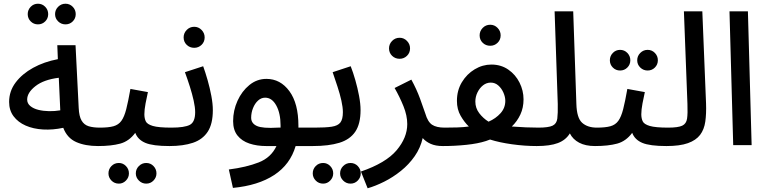

<svg xmlns="http://www.w3.org/2000/svg" viewBox="-20 -780 4121 1032"><path d="M184 -649Q161 -649 145 -665Q129 -681 129 -704Q129 -727 145 -743.5Q161 -760 184 -760Q207 -760 223 -743.5Q239 -727 239 -704Q239 -681 223 -665Q207 -649 184 -649ZM332 -649Q309 -649 292.5 -665Q276 -681 276 -704Q276 -727 292.5 -743.5Q309 -760 332 -760Q355 -760 371 -743.5Q387 -727 387 -704Q387 -681 371 -665Q355 -649 332 -649Z M507 5Q438 5 389.5 -16.5Q341 -38 320 -93Q264 -81 211.5 -84Q159 -87 118 -105Q77 -123 53 -155Q29 -187 29 -232Q29 -290 64 -336.5Q99 -383 158 -415.5Q217 -448 291 -462L288 -537H386L403 -200Q405 -155 418.5 -132Q432 -109 456.5 -101.5Q481 -94 517 -94Q543 -94 554.5 -80Q566 -66 566 -47Q566 -26 549.5 -10.5Q533 5 507 5ZM126 -245Q126 -224 143 -210Q160 -196 186.5 -189.5Q213 -183 244 -182.5Q275 -182 304 -187L296 -362Q215 -352 170.5 -317Q126 -282 126 -245Z M766 207Q743 207 726.5 190.5Q710 174 710 152Q710 129 726.5 112.5Q743 96 766 96Q789 96 805 112.5Q821 129 821 152Q821 174 805 190.5Q789 207 766 207ZM619 207Q595 207 579 190.5Q563 174 563 152Q563 129 579 112.5Q595 96 619 96Q641 96 657 112.5Q673 129 673 152Q673 174 657 190.5Q641 207 619 207Z M507 5 517 -94Q563 -94 590 -101.5Q617 -109 632.5 -130.5Q648 -152 658.5 -193Q669 -234 681 -302L775 -285Q769 -259 762.5 -224.5Q756 -190 756 -166Q756 -144 763.5 -128Q771 -112 801.5 -103Q832 -94 901 -94Q926 -94 937.5 -80Q949 -66 949 -47Q949 -26 933 -10.5Q917 5 891 5Q802 5 761.5 -12Q721 -29 707 -66Q674 -21 626 -8Q578 5 507 5Z M1024 -523Q1000 -523 983.5 -539Q967 -555 967 -579Q967 -602 983.5 -619Q1000 -636 1024 -636Q1047 -636 1063.5 -619Q1080 -602 1080 -579Q1080 -555 1063.5 -539Q1047 -523 1024 -523Z M891 5 901 -94Q972 -94 1000.5 -109Q1029 -124 1029 -177Q1029 -203 1021 -239Q1013 -275 1000.5 -314.5Q988 -354 974 -392L1072 -424Q1084 -391 1096 -349Q1108 -307 1116 -264.5Q1124 -222 1124 -188Q1124 -114 1096.5 -72Q1069 -30 1017 -12.5Q965 5 891 5Z M1232 230 1210 131Q1304 119 1370.5 93Q1437 67 1466 5H1411Q1361 5 1320.5 -8.5Q1280 -22 1256.5 -51.5Q1233 -81 1233 -129Q1233 -186 1256.5 -238Q1280 -290 1320.5 -323Q1361 -356 1412 -356Q1487 -356 1535.5 -290Q1584 -224 1584 -104Q1584 -99 1584 -94H1671Q1697 -94 1708.5 -80Q1720 -66 1720 -47Q1720 -26 1704 -10.5Q1688 5 1661 5H1569Q1540 104 1454 160.5Q1368 217 1232 230ZM1330 -147Q1330 -117 1360.5 -103Q1391 -89 1473 -94H1488Q1488 -99 1488 -106Q1488 -171 1465 -213Q1442 -255 1405 -255Q1384 -255 1367 -239.5Q1350 -224 1340 -199Q1330 -174 1330 -147Z M1864 207Q1841 207 1824.5 190.5Q1808 174 1808 152Q1808 129 1824.5 112.5Q1841 96 1864 96Q1887 96 1903 112.5Q1919 129 1919 152Q1919 174 1903 190.5Q1887 207 1864 207ZM1717 207Q1693 207 1677 190.5Q1661 174 1661 152Q1661 129 1677 112.5Q1693 96 1717 96Q1739 96 1755 112.5Q1771 129 1771 152Q1771 174 1755 190.5Q1739 207 1717 207Z M1661 5 1671 -94Q1730 -94 1763 -99Q1796 -104 1809.5 -121.5Q1823 -139 1823 -177Q1823 -203 1815 -239Q1807 -275 1794 -314.5Q1781 -354 1768 -392L1865 -424Q1878 -391 1890 -349Q1902 -307 1910 -264.5Q1918 -222 1918 -188Q1918 -114 1889.5 -72Q1861 -30 1804 -12.5Q1747 5 1661 5Z M2128 -464Q2104 -464 2087.5 -480Q2071 -496 2071 -520Q2071 -543 2087.5 -560Q2104 -577 2128 -577Q2151 -577 2167.5 -560Q2184 -543 2184 -520Q2184 -496 2167.5 -480Q2151 -464 2128 -464Z M1956 232 1920 142Q2054 96 2111.5 28Q2169 -40 2169 -113Q2169 -159 2148.5 -209.5Q2128 -260 2101 -307L2191 -352Q2219 -301 2237.5 -250.5Q2256 -200 2266 -170Q2279 -125 2302.5 -109.5Q2326 -94 2370 -94Q2396 -94 2407.5 -80Q2419 -66 2419 -47Q2419 -26 2402.5 -10.5Q2386 5 2360 5Q2321 5 2294.5 -7Q2268 -19 2252 -38Q2240 15 2209 59.5Q2178 104 2135 138.5Q2092 173 2045 196.5Q1998 220 1956 232Z M2615 -534Q2591 -534 2574.5 -550Q2558 -566 2558 -590Q2558 -613 2574.5 -630Q2591 -647 2615 -647Q2638 -647 2654.5 -630Q2671 -613 2671 -590Q2671 -566 2654.5 -550Q2638 -534 2615 -534Z M2360 5 2370 -94Q2404 -94 2437 -95Q2470 -96 2500 -100Q2476 -123 2456 -157.5Q2436 -192 2436 -238Q2436 -294 2462.5 -338Q2489 -382 2531.5 -407.5Q2574 -433 2621 -433Q2673 -433 2712 -406Q2751 -379 2772.5 -336Q2794 -293 2794 -246Q2794 -201 2777 -164.5Q2760 -128 2731 -100Q2768 -97 2806 -95.5Q2844 -94 2875 -94Q2901 -94 2912.5 -80Q2924 -66 2924 -47Q2924 -26 2908 -10.5Q2892 5 2865 5Q2800 5 2732 -4.5Q2664 -14 2614 -30Q2603 -26 2592 -22Q2549 -8 2486.5 -1.5Q2424 5 2360 5ZM2535 -234Q2535 -199 2556 -171.5Q2577 -144 2606 -126Q2645 -143 2670.5 -171.5Q2696 -200 2696 -238Q2696 -259 2686 -282Q2676 -305 2658.5 -320.5Q2641 -336 2618 -336Q2595 -336 2576.5 -321.5Q2558 -307 2546.5 -283.5Q2535 -260 2535 -234Z M2865 5 2874 -94Q2928 -94 2950 -104.5Q2972 -115 2975.5 -142.5Q2979 -170 2978 -221L2961 -719H3061L3078 -222Q3080 -146 3109 -120Q3138 -94 3188 -94Q3214 -94 3225.5 -80Q3237 -66 3237 -47Q3237 -26 3221 -10.5Q3205 5 3178 5Q3127 5 3093 -13Q3059 -31 3043 -63Q3021 -27 2978.5 -11Q2936 5 2865 5Z M3313 -401Q3290 -401 3274 -417Q3258 -433 3258 -456Q3258 -479 3274 -495.5Q3290 -512 3313 -512Q3336 -512 3352 -495.5Q3368 -479 3368 -456Q3368 -433 3352 -417Q3336 -401 3313 -401ZM3461 -401Q3438 -401 3421.5 -417Q3405 -433 3405 -456Q3405 -479 3421.5 -495.5Q3438 -512 3461 -512Q3484 -512 3500 -495.5Q3516 -479 3516 -456Q3516 -433 3500 -417Q3484 -401 3461 -401Z M3178 5 3188 -94Q3234 -94 3261 -101.5Q3288 -109 3303.5 -130.5Q3319 -152 3329.5 -193Q3340 -234 3352 -302L3446 -285Q3440 -259 3433.5 -224.5Q3427 -190 3427 -166Q3427 -144 3434.5 -128Q3442 -112 3472.5 -103Q3503 -94 3572 -94Q3597 -94 3608.5 -80Q3620 -66 3620 -47Q3620 -26 3604 -10.5Q3588 5 3562 5Q3473 5 3432.5 -12Q3392 -29 3378 -66Q3345 -21 3297 -8Q3249 5 3178 5Z M3562 5 3571 -94Q3625 -94 3647 -104.5Q3669 -115 3673 -142.5Q3677 -170 3675 -221L3656 -719H3755L3775 -224Q3777 -169 3771 -126.5Q3765 -84 3743 -55Q3721 -26 3677.5 -10.5Q3634 5 3562 5Z M3921 0 3901 -719H4000L4020 0Z"/></svg>

Font: Noto Sans Arabic Med
Style: Regular
Weight: 500
Designer: Monotype Design Team, Nadine Chahine, Nizar Qandah and Khaled Hosny
Foundry: Monotype Imaging Inc.
Version: Version 2.012; ttfautohint (v1.8.4.7-5d5b)